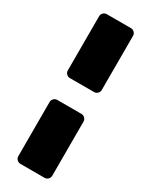

<svg xmlns="http://www.w3.org/2000/svg" viewBox="-215 -875 725 921"><g transform="rotate(30 148.0 -414.5)"><path d="M81 -475Q70 -475 62 -483Q54 -491 54 -502V-802Q54 -813 62 -821Q70 -829 81 -829H215Q226 -829 234 -821Q242 -813 242 -802V-502Q242 -491 234 -483Q226 -475 215 -475ZM81 0Q70 0 62 -8Q54 -16 54 -27V-327Q54 -338 62 -346Q70 -354 81 -354H215Q226 -354 234 -346Q242 -338 242 -327V-27Q242 -16 234 -8Q226 0 215 0Z"/></g></svg>

Font: Rubik Black
Style: Regular
Weight: 900
Designer: Hubert and Fischer
Foundry: Hubert and Fischer
Version: Version 2.300;gftools[0.9.30]